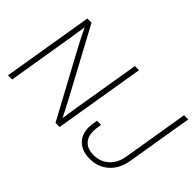

<svg xmlns="http://www.w3.org/2000/svg" viewBox="-108 -1085 1450 1450"><g transform="rotate(45 617.0 -359.5)"><path d="M36.1 0 156.7 -727.5H201.2L484.4 -201.7Q501 -170.9 519.3 -134.8Q537.6 -98.6 556.2 -62.5Q561 -97.7 566.7 -135.7Q572.3 -173.8 577.1 -202.6L664.6 -727.5H708.5L587.9 0H543.9L269.5 -507.8Q252 -539.6 231.7 -579.8Q211.4 -620.1 189 -666Q181.6 -618.7 175.8 -579.1Q169.9 -539.6 164.6 -508.3L80.6 0ZM918 9.8Q838.4 9.8 791.5 -33.4Q744.6 -76.7 744.6 -154.3Q744.6 -164.6 746.1 -179.9Q747.6 -195.3 753.9 -232.9H797.9Q792 -196.3 790.5 -181.9Q789.1 -167.5 789.1 -158.2Q789.1 -98.1 822.5 -64.7Q856 -31.2 918.5 -31.2Q990.2 -31.2 1039.6 -75.4Q1088.9 -119.6 1102.1 -197.8L1189.5 -727.5H1234.4L1146.5 -197.8Q1130.4 -100.6 1069.3 -45.4Q1008.3 9.8 918 9.8Z"/></g></svg>

Font: Inter Display ExtraLight
Style: Italic
Weight: 200
Italic angle: -9.39999°
Designer: Rasmus Andersson
Foundry: rsms
Version: Version 4.000;git-a52131595